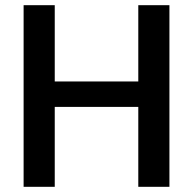

<svg xmlns="http://www.w3.org/2000/svg" viewBox="-20 -720 744 740"><path d="M513 0V-308H191V0H71V-700H191V-406H513V-700H633V0Z"/></svg>

Font: AWOL-DM SemiBold
Style: Regular
Weight: 600
Designer: Colophon Foundry, Jonny Pinhorn, Mikhail Sharanda
Foundry: Colophon Foundry
Version: Version 1.000;Glyphs 3.2.3 (3260)